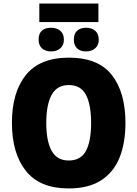

<svg xmlns="http://www.w3.org/2000/svg" viewBox="-20 -1049 772 1079"><path d="M533 -1029V-925H201V-1029ZM268 -893Q299 -893 319 -876Q339 -859 339 -826Q339 -795 319 -777.5Q299 -760 268 -760Q234 -760 215.5 -777.5Q197 -795 197 -826Q197 -893 268 -893ZM464 -893Q495 -893 515 -876Q535 -859 535 -826Q535 -795 515 -777.5Q495 -760 464 -760Q431 -760 413 -777.5Q395 -795 395 -826Q395 -859 413 -876Q431 -893 464 -893ZM685 -358Q685 -244 651 -161.5Q617 -79 546.5 -34.5Q476 10 366 10Q204 10 125.5 -88.5Q47 -187 47 -359Q47 -530 125.5 -627.5Q204 -725 367 -725Q532 -725 608.5 -627.5Q685 -530 685 -358ZM240 -358Q240 -257 270 -202Q300 -147 366 -147Q434 -147 463 -201Q492 -255 492 -358Q492 -461 463 -516Q434 -571 367 -571Q300 -571 270 -515.5Q240 -460 240 -358Z"/></svg>

Font: Noto Sans SemiCondensed Black
Style: Regular
Weight: 900
Width: 4
Designer: Monotype Design Team
Foundry: Monotype Imaging Inc.
Version: Version 2.013; ttfautohint (v1.8.4.7-5d5b)